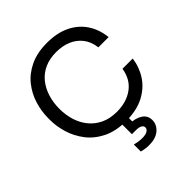

<svg xmlns="http://www.w3.org/2000/svg" viewBox="-265 -913 1324 1324"><g transform="rotate(-45 397.5 -251.0)"><path d="M423 18Q323 18 252.5 -17Q182 -52 139 -108Q96 -164 76 -229.5Q56 -295 56 -356V-378Q56 -444 76.5 -510Q97 -576 140 -630Q183 -684 252 -717Q321 -750 417 -750Q515 -750 585 -716Q655 -682 696 -621Q737 -560 746 -477H646Q638 -539 606 -579.5Q574 -620 525.5 -640Q477 -660 417 -660Q352 -660 303 -637.5Q254 -615 221.5 -574.5Q189 -534 172.5 -481Q156 -428 156 -366Q156 -307 172.5 -254Q189 -201 222.5 -160Q256 -119 306 -95.5Q356 -72 423 -72Q517 -72 581 -119Q645 -166 659 -255H759Q749 -180 708.5 -118Q668 -56 596.5 -19Q525 18 423 18ZM417 248Q398 248 378.5 245Q359 242 345 238V170Q360 174 380 177Q400 180 417 180Q451 180 468 169.5Q485 159 485 143Q485 128 470 119Q455 110 426 110H386V-10H450V85L406 48H422Q481 48 518 72Q555 96 555 141Q555 185 518.5 216.5Q482 248 417 248Z"/></g></svg>

Font: Sora Variable
Style: Regular
Weight: 400
Designer: Jonathan Barnbrook, Julián Moncada
Foundry: Barnbrook Fonts
Version: Version 2.000